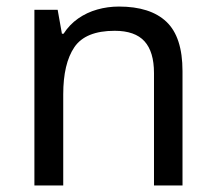

<svg xmlns="http://www.w3.org/2000/svg" viewBox="-20 -566 658 586"><path d="M343 -546Q439 -546 488 -499.5Q537 -453 537 -349V0H450V-343Q450 -408 421 -440Q392 -472 330 -472Q241 -472 207 -422Q173 -372 173 -278V0H85V-536H156L169 -463H174Q192 -491 218.5 -509.5Q245 -528 277 -537Q309 -546 343 -546Z"/></svg>

Font: utamil25
Style: Book
Weight: 400
Designer: Jelle Bosma - Monotype Design Team
Foundry: Monotype Imaging Inc.
Version: Version 2.003